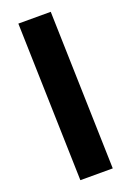

<svg xmlns="http://www.w3.org/2000/svg" viewBox="-145 -800 578 852"><g transform="rotate(-20 144.5 -373.5)"><path d="M80 0 59 -747H212L233 0Z"/></g></svg>

Font: Noto Sans Arabic Cond ExtBd
Style: Regular
Weight: 800
Width: 3
Designer: Monotype Design Team, Nadine Chahine, Nizar Qandah and Khaled Hosny
Foundry: Monotype Imaging Inc.
Version: Version 2.012; ttfautohint (v1.8.4.7-5d5b)